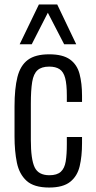

<svg xmlns="http://www.w3.org/2000/svg" viewBox="-20 -830 429 859"><path d="M200 9Q132 9 99 -21Q66 -51 55.5 -102.5Q45 -154 45 -219V-354Q45 -434 58 -485.5Q71 -537 104.5 -562Q138 -587 200 -587Q261 -587 293 -564Q325 -541 336 -499Q347 -457 347 -402V-374H279V-402Q279 -453 271.5 -481Q264 -509 246.5 -520.5Q229 -532 200 -532Q166 -532 148 -516Q130 -500 124 -463.5Q118 -427 118 -366V-204Q118 -117 135 -81.5Q152 -46 201 -46Q235 -46 252 -61.5Q269 -77 274 -108Q279 -139 279 -185V-217H347V-189Q347 -131 336.5 -86.5Q326 -42 294 -16.5Q262 9 200 9ZM68 -632 154 -810H236L321 -632H267L194 -773L122 -632Z"/></svg>

Font: Oswald Light
Style: Regular
Weight: 300
Designer: Vernon Adams
Foundry: Vernon Adams
Version: Version 4.103;gftools[0.9.33.dev8+g029e19f]